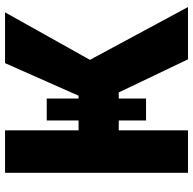

<svg xmlns="http://www.w3.org/2000/svg" viewBox="-22 -724 747 742"><g transform="rotate(-90 351.0 -353.5)"><path d="M340.8 -545.9V-422.9H351.6L477.5 -707H673.8L490.2 -378.9L694.3 0H492.2L364.3 -267.6H340.8V-162.1H255.9V-267.6H217.8V0H53.7V-707H217.8V-422.9H255.9V-545.9Z"/></g></svg>

Font: Pretendard JP ExtraBold
Style: Regular
Weight: 800
Designer: Base glyphs from Inter by Rasmus Andersson; Hangeul glyphs from Noto Sans CJK(Source Han Sans) by Jang Soo-young and Kan
Foundry: Kil Hyung-jin
Version: Version 1.309